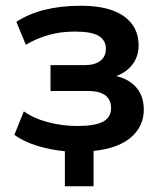

<svg xmlns="http://www.w3.org/2000/svg" viewBox="-20 -519 559 669"><path d="M206 130V8Q154 3 108 -11.5Q62 -26 30 -49L63 -131Q98 -106 148 -93Q198 -80 249 -80Q311 -80 339 -95Q367 -110 367 -142Q367 -202 286 -202H156V-292H274Q310 -292 329.5 -307Q349 -322 349 -349Q349 -378 324.5 -393.5Q300 -409 241 -409Q191 -409 149 -397Q107 -385 70 -363L37 -443Q123 -499 262 -499Q360 -499 411.5 -462.5Q463 -426 463 -361Q463 -323 442 -295Q421 -267 385 -254Q431 -243 456 -213Q481 -183 481 -137Q481 -79 436.5 -40.5Q392 -2 306 7V130Z"/></svg>

Font: Nunito Sans
Style: Bold
Weight: 700
Designer: Vernon Adams
Foundry: Vernon Adams
Version: Version 3.101; ttfautohint (v1.8.4.7-5d5b);gftools[0.9.27]